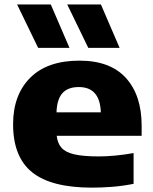

<svg xmlns="http://www.w3.org/2000/svg" viewBox="-20 -828 685 858"><path d="M391 10.5Q209 10.5 123.8 -58Q38.5 -126.5 38.5 -272.5Q38.5 -404 115 -480.5Q191.5 -557 335 -557Q472.5 -557 542.8 -479.5Q613 -402 613 -266V-221H233.5Q237 -188 254.8 -167.8Q272.5 -147.5 312.2 -138.2Q352 -129 422 -129Q457 -129 497.8 -133Q538.5 -137 577 -144V-6.5Q526 3.5 479.5 7Q433 10.5 391 10.5ZM332 -439Q283.5 -439 259 -411.8Q234.5 -384.5 232.5 -326H430.5Q427 -439 332 -439ZM374.5 -614 280.5 -808H431L514.5 -614ZM150.5 -614 56.5 -808H207L290.5 -614Z"/></svg>

Font: Encode Sans Expanded ExtraBold
Style: Regular
Weight: 800
Width: 7
Designer: Multiple Designers
Foundry: Impallari Type
Version: Version 3.000; ttfautohint (v1.8.3) -l 8 -r 50 -G 200 -x 14 